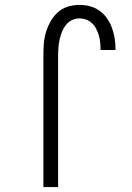

<svg xmlns="http://www.w3.org/2000/svg" viewBox="-20 -763 540 783"><path d="M157 0V-540Q157 -564 159 -587.5Q161 -611 168 -633.5Q175 -656 187 -677Q199 -698 216.5 -713.5Q234 -729 257 -736Q280 -743 304 -743Q326 -743 347 -737.5Q368 -732 386 -719Q404 -706 416.5 -688Q429 -670 436.5 -649.5Q444 -629 447.5 -607.5Q451 -586 451 -564V-559H390V-563Q390 -577 388.5 -591Q387 -605 383 -618.5Q379 -632 372.5 -645Q366 -658 355.5 -668Q345 -678 331.5 -683Q318 -688 304 -688Q288 -688 273.5 -681Q259 -674 249 -661.5Q239 -649 233 -634Q227 -619 223.5 -603.5Q220 -588 218.5 -572Q217 -556 217 -540V0Z"/></svg>

Font: Iosevka Term Curly Light
Style: Regular
Weight: 300
Designer: Belleve Invis
Foundry: Belleve Invis
Version: Version 32.3.0